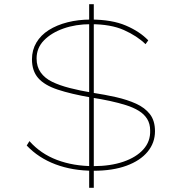

<svg xmlns="http://www.w3.org/2000/svg" viewBox="-20 -802 856 913"><path d="M425 10Q325 10 244 -20.5Q163 -51 107 -110L120 -131Q173 -71 251 -41.5Q329 -12 425 -12Q505 -12 566.5 -33Q628 -54 662 -92Q696 -130 694 -182Q694 -213 680 -236Q666 -259 640 -275Q614 -291 579 -302Q544 -313 502.5 -322Q461 -331 415 -338Q317 -355 254 -376Q191 -397 161.5 -431Q132 -465 132 -520Q132 -564 153 -599.5Q174 -635 212 -659Q250 -683 301 -696Q352 -709 411 -709Q512 -709 578.5 -680.5Q645 -652 685 -610L672 -592Q632 -631 569.5 -659Q507 -687 411 -687Q340 -687 282 -666.5Q224 -646 189 -610Q154 -574 154 -524Q154 -485 173.5 -457.5Q193 -430 228 -413Q263 -396 311.5 -383.5Q360 -371 420 -361Q479 -352 532 -340Q585 -328 627 -309Q669 -290 693 -259Q717 -228 717 -178Q717 -123 682 -80.5Q647 -38 581.5 -14Q516 10 425 10ZM404 91V-352L426 -348V91ZM426 -352 404 -356V-782H426Z"/></svg>

Font: Lexend Tera Thin
Style: Regular
Weight: 250
Version: Version 1.007